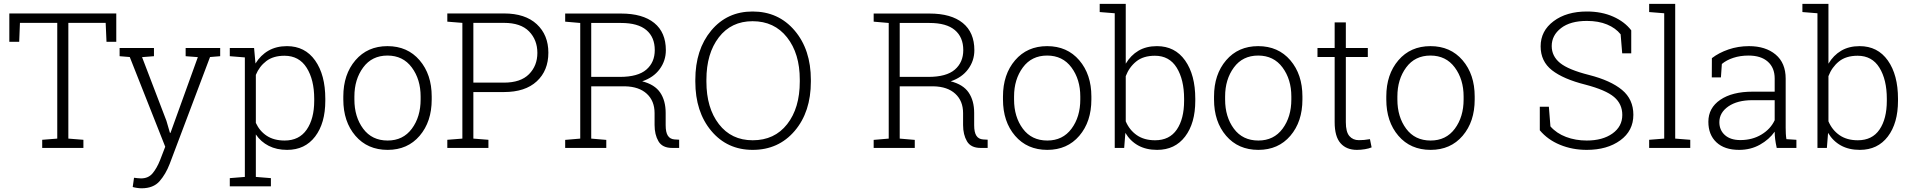

<svg xmlns="http://www.w3.org/2000/svg" viewBox="-20 -782 10105 1015"><path d="M594.7 -710.9V-561H543L538.6 -661.1H341.3V-49.3L420.9 -43V0H203.1V-43L282.7 -49.3V-661.1H85.4L81.5 -561H29.3V-710.9Z M1144 -484.9 1090.3 -480.5 877 84.5Q856.4 138.2 823.7 175.8Q791 213.4 728 213.4Q717.8 213.4 703.1 211.2Q688.5 209 681.6 206.5L688.5 157.7Q694.3 158.7 707.3 159.9Q720.2 161.1 725.6 161.1Q764.2 161.1 786.6 134.3Q809.1 107.4 826.2 64.5L853.5 -6.3L666 -480.5L612.3 -484.9V-528.3H793.9V-484.9L731 -480L859.9 -143.1L878.4 -79.6H881.3L1025.9 -480L961.4 -484.9V-528.3H1144Z M1194.8 -484.9V-528.3H1323.2L1330.6 -446.3Q1357.4 -490.2 1399.2 -514.2Q1440.9 -538.1 1497.1 -538.1Q1592.3 -538.1 1646 -462.2Q1699.7 -386.2 1699.7 -259.8V-249.5Q1699.7 -130.9 1646 -60.3Q1592.3 10.3 1498 10.3Q1442.4 10.3 1400.6 -11Q1358.9 -32.2 1332.5 -71.3V153.3L1412.1 159.7V203.1H1194.8V159.7L1274.4 153.3V-478.5ZM1641.1 -259.8Q1641.1 -360.4 1601.1 -423.8Q1561 -487.3 1483.9 -487.3Q1424.8 -487.3 1387.9 -459.2Q1351.1 -431.2 1332.5 -386.2V-132.3Q1352.5 -88.9 1390.4 -64Q1428.2 -39.1 1484.9 -39.1Q1561.5 -39.1 1601.3 -96.7Q1641.1 -154.3 1641.1 -249.5Z M1794.9 -272Q1794.9 -388.7 1858.9 -463.4Q1922.9 -538.1 2028.3 -538.1Q2134.3 -538.1 2198.2 -463.4Q2262.2 -388.7 2262.2 -272V-255.9Q2262.2 -138.7 2198.5 -64.2Q2134.8 10.3 2029.3 10.3Q1922.9 10.3 1858.9 -64.2Q1794.9 -138.7 1794.9 -255.9ZM1853.5 -255.9Q1853.5 -164.1 1899.9 -101.6Q1946.3 -39.1 2029.3 -39.1Q2110.8 -39.1 2157.2 -101.6Q2203.6 -164.1 2203.6 -255.9V-272Q2203.6 -362.3 2157 -425.3Q2110.4 -488.3 2028.3 -488.3Q1946.3 -488.3 1899.9 -425.3Q1853.5 -362.3 1853.5 -272Z M2644.5 -710.9Q2756.3 -710.9 2817.6 -654.1Q2878.9 -597.2 2878.9 -503.4Q2878.9 -408.7 2817.6 -352.1Q2756.3 -295.4 2644.5 -295.4H2482.4V-49.3L2562 -43V0H2344.7V-43L2424.3 -49.3V-661.1L2344.7 -667.5V-710.9H2424.3ZM2482.4 -345.2H2644.5Q2732.4 -345.2 2776.6 -389.9Q2820.8 -434.6 2820.8 -502.4Q2820.8 -570.8 2776.9 -616Q2732.9 -661.1 2644.5 -661.1H2482.4Z M3263.2 -710.4Q3377.4 -710.4 3438.7 -660.6Q3500 -610.8 3500 -516.6Q3500 -460.9 3467.3 -416.5Q3434.6 -372.1 3375 -352.1Q3440.9 -335.4 3470 -292.7Q3499 -250 3499 -185.1V-120.1Q3499 -82.5 3510.7 -64.5Q3522.5 -46.4 3546.4 -44.9L3570.3 -43.5V0H3533.2Q3481.4 0 3460.9 -35.2Q3440.4 -70.3 3440.4 -121.1V-184.1Q3440.4 -248.5 3399.2 -286.4Q3357.9 -324.2 3284.2 -325.7H3105.5V-49.3L3185.1 -42.5V0H2967.8V-42.5L3047.4 -49.3V-660.6L2967.8 -667.5V-710.4ZM3105.5 -375.5H3256.3Q3352.5 -375.5 3397 -414.1Q3441.4 -452.6 3441.4 -517.1Q3441.4 -585.4 3397 -623Q3352.5 -660.6 3263.2 -660.6H3105.5Z M4266.6 -350.6Q4266.6 -190.4 4181.2 -90.1Q4095.7 10.3 3959 10.3Q3824.2 10.3 3740 -90.3Q3655.8 -190.9 3655.8 -350.6V-359.9Q3655.8 -519.5 3739.7 -620.4Q3823.7 -721.2 3958.5 -721.2Q4095.2 -721.2 4180.9 -620.4Q4266.6 -519.5 4266.6 -359.9ZM4208 -360.8Q4208 -499 4140.6 -584.5Q4073.2 -669.9 3958.5 -669.9Q3845.7 -669.9 3780 -584.5Q3714.4 -499 3714.4 -360.8V-350.6Q3714.4 -211.4 3780.3 -126Q3846.2 -40.5 3959 -40.5Q4074.7 -40.5 4141.4 -125.7Q4208 -210.9 4208 -350.6Z M4894 -710.4Q5008.3 -710.4 5069.6 -660.6Q5130.9 -610.8 5130.9 -516.6Q5130.9 -460.9 5098.1 -416.5Q5065.4 -372.1 5005.9 -352.1Q5071.8 -335.4 5100.8 -292.7Q5129.9 -250 5129.9 -185.1V-120.1Q5129.9 -82.5 5141.6 -64.5Q5153.3 -46.4 5177.2 -44.9L5201.2 -43.5V0H5164.1Q5112.3 0 5091.8 -35.2Q5071.3 -70.3 5071.3 -121.1V-184.1Q5071.3 -248.5 5030 -286.4Q4988.8 -324.2 4915 -325.7H4736.3V-49.3L4815.9 -42.5V0H4598.6V-42.5L4678.2 -49.3V-660.6L4598.6 -667.5V-710.4ZM4736.3 -375.5H4887.2Q4983.4 -375.5 5027.8 -414.1Q5072.3 -452.6 5072.3 -517.1Q5072.3 -585.4 5027.8 -623Q4983.4 -660.6 4894 -660.6H4736.3Z M5282.2 -272Q5282.2 -388.7 5346.2 -463.4Q5410.2 -538.1 5515.6 -538.1Q5621.6 -538.1 5685.5 -463.4Q5749.5 -388.7 5749.5 -272V-255.9Q5749.5 -138.7 5685.8 -64.2Q5622.1 10.3 5516.6 10.3Q5410.2 10.3 5346.2 -64.2Q5282.2 -138.7 5282.2 -255.9ZM5340.8 -255.9Q5340.8 -164.1 5387.2 -101.6Q5433.6 -39.1 5516.6 -39.1Q5598.1 -39.1 5644.5 -101.6Q5690.9 -164.1 5690.9 -255.9V-272Q5690.9 -362.3 5644.3 -425.3Q5597.7 -488.3 5515.6 -488.3Q5433.6 -488.3 5387.2 -425.3Q5340.8 -362.3 5340.8 -272Z M6298.8 -249.5Q6298.8 -130.9 6245.1 -60.3Q6191.4 10.3 6097.2 10.3Q6039.1 10.3 5997.1 -12.9Q5955.1 -36.1 5929.2 -79.6L5922.9 0H5873V-711.9L5793.5 -718.3V-761.7H5931.2V-445.3Q5957.5 -489.7 5998.5 -513.9Q6039.6 -538.1 6096.2 -538.1Q6191.4 -538.1 6245.1 -462.2Q6298.8 -386.2 6298.8 -259.8ZM6239.7 -259.8Q6239.7 -360.8 6200.7 -424.1Q6161.6 -487.3 6085.4 -487.3Q6023.9 -487.3 5986.6 -457Q5949.2 -426.8 5931.2 -379.4V-140.6Q5950.7 -94.7 5989.5 -67.6Q6028.3 -40.5 6086.4 -40.5Q6162.6 -40.5 6201.2 -97.2Q6239.7 -153.8 6239.7 -249.5Z M6397.9 -272Q6397.9 -388.7 6461.9 -463.4Q6525.9 -538.1 6631.3 -538.1Q6737.3 -538.1 6801.3 -463.4Q6865.2 -388.7 6865.2 -272V-255.9Q6865.2 -138.7 6801.5 -64.2Q6737.8 10.3 6632.3 10.3Q6525.9 10.3 6461.9 -64.2Q6397.9 -138.7 6397.9 -255.9ZM6456.5 -255.9Q6456.5 -164.1 6502.9 -101.6Q6549.3 -39.1 6632.3 -39.1Q6713.9 -39.1 6760.3 -101.6Q6806.6 -164.1 6806.6 -255.9V-272Q6806.6 -362.3 6760 -425.3Q6713.4 -488.3 6631.3 -488.3Q6549.3 -488.3 6502.9 -425.3Q6456.5 -362.3 6456.5 -272Z M7094.7 -663.6V-528.3H7210.9V-480.5H7094.7V-136.2Q7094.7 -84.5 7113.5 -62.7Q7132.3 -41 7163.6 -41Q7177.7 -41 7191.2 -42.2Q7204.6 -43.5 7222.2 -46.4L7231 -2.9Q7216.3 3.4 7195.3 6.8Q7174.3 10.3 7153.3 10.3Q7097.7 10.3 7066.7 -24.9Q7035.6 -60.1 7035.6 -136.2V-480.5H6944.8V-528.3H7035.6V-663.6Z M7308.6 -272Q7308.6 -388.7 7372.6 -463.4Q7436.5 -538.1 7542 -538.1Q7647.9 -538.1 7711.9 -463.4Q7775.9 -388.7 7775.9 -272V-255.9Q7775.9 -138.7 7712.2 -64.2Q7648.4 10.3 7543 10.3Q7436.5 10.3 7372.6 -64.2Q7308.6 -138.7 7308.6 -255.9ZM7367.2 -255.9Q7367.2 -164.1 7413.6 -101.6Q7460 -39.1 7543 -39.1Q7624.5 -39.1 7670.9 -101.6Q7717.3 -164.1 7717.3 -255.9V-272Q7717.3 -362.3 7670.7 -425.3Q7624 -488.3 7542 -488.3Q7460 -488.3 7413.6 -425.3Q7367.2 -362.3 7367.2 -272Z M8603.5 -500H8555.7L8547.4 -600.6Q8521 -633.8 8475.6 -652.6Q8430.2 -671.4 8369.1 -671.4Q8281.2 -671.4 8232.2 -633.3Q8183.1 -595.2 8183.1 -538.6Q8183.1 -484.9 8227.3 -449Q8271.5 -413.1 8380.4 -385.7Q8495.1 -356.4 8554.9 -306.6Q8614.7 -256.8 8614.7 -175.3Q8614.7 -90.3 8545.4 -40Q8476.1 10.3 8368.2 10.3Q8292 10.3 8226.8 -16.6Q8161.6 -43.5 8120.1 -93.3V-217.8H8168L8176.3 -113.8Q8208.5 -77.1 8258.8 -58.1Q8309.1 -39.1 8368.2 -39.1Q8452.1 -39.1 8504.2 -76.2Q8556.2 -113.3 8556.2 -174.3Q8556.2 -232.4 8512.7 -269.3Q8469.2 -306.2 8361.3 -334.5Q8244.6 -363.8 8184.6 -410.6Q8124.5 -457.5 8124.5 -537.1Q8124.5 -618.7 8192.9 -669.9Q8261.2 -721.2 8369.1 -721.2Q8446.8 -721.2 8507.6 -694.3Q8568.4 -667.5 8603.5 -621.6Z M8698.2 -718.3V-761.7H8835.9V-49.3L8915.5 -43V0H8698.2V-43L8777.8 -49.3V-711.9Z M9372.6 0Q9366.7 -26.9 9364.3 -46.4Q9361.8 -65.9 9361.8 -85.9Q9332.5 -44.4 9283.7 -17.1Q9234.9 10.3 9173.8 10.3Q9096.2 10.3 9053.7 -29.8Q9011.2 -69.8 9011.2 -138.2Q9011.2 -211.4 9074.2 -254.4Q9137.2 -297.4 9245.1 -297.4H9361.8V-367.2Q9361.8 -423.8 9325.4 -456.1Q9289.1 -488.3 9223.6 -488.3Q9179.7 -488.3 9143.3 -476.3Q9106.9 -464.4 9082.5 -443.8L9077.6 -373H9029.3L9029.8 -474.6Q9066.4 -502.9 9117.4 -520.5Q9168.5 -538.1 9226.1 -538.1Q9313.5 -538.1 9366.7 -493.7Q9419.9 -449.2 9419.9 -366.2V-106.4Q9419.9 -90.3 9420.7 -75.4Q9421.4 -60.5 9423.8 -46.4L9476.6 -43V0ZM9180.2 -41.5Q9243.7 -41.5 9292 -70.8Q9340.3 -100.1 9361.8 -146.5V-252.4H9244.1Q9164.6 -252.4 9116.9 -219.5Q9069.3 -186.5 9069.3 -136.2Q9069.3 -93.8 9098.9 -67.6Q9128.4 -41.5 9180.2 -41.5Z M10013.7 -249.5Q10013.7 -130.9 9960 -60.3Q9906.2 10.3 9812 10.3Q9753.9 10.3 9711.9 -12.9Q9669.9 -36.1 9644 -79.6L9637.7 0H9587.9V-711.9L9508.3 -718.3V-761.7H9646V-445.3Q9672.4 -489.7 9713.4 -513.9Q9754.4 -538.1 9811 -538.1Q9906.2 -538.1 9960 -462.2Q10013.7 -386.2 10013.7 -259.8ZM9954.6 -259.8Q9954.6 -360.8 9915.5 -424.1Q9876.5 -487.3 9800.3 -487.3Q9738.8 -487.3 9701.4 -457Q9664.1 -426.8 9646 -379.4V-140.6Q9665.5 -94.7 9704.3 -67.6Q9743.2 -40.5 9801.3 -40.5Q9877.4 -40.5 9916 -97.2Q9954.6 -153.8 9954.6 -249.5Z"/></svg>

Font: TypoPRO Roboto Slab
Style: Light
Weight: 300
Designer: Google
Version: Version 1.100263; 2013; ttfautohint (v0.94.20-1c74) -l 8 -r 